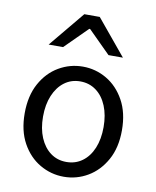

<svg xmlns="http://www.w3.org/2000/svg" viewBox="-84 -800 710 876"><g transform="rotate(10 271.0 -361.5)"><path d="M271.2 12Q211.6 12 160.1 -18.1Q108.7 -48.1 77.3 -105Q45.9 -161.9 45.9 -242.4Q45.9 -323.5 77.3 -380.8Q108.7 -438 160.1 -468Q211.6 -498.1 271.2 -498.1Q330.7 -498.1 381.9 -468Q433 -438 464.7 -380.8Q496.4 -323.5 496.4 -242.4Q496.4 -161.9 464.7 -105Q433 -48.1 381.9 -18.1Q330.7 12 271.2 12ZM271.2 -56.5Q313 -56.5 344.8 -79.7Q376.6 -102.9 394 -144.8Q411.4 -186.7 411.4 -242.4Q411.4 -298.1 394 -340.3Q376.6 -382.6 344.8 -406.1Q313 -429.6 271.2 -429.6Q229.4 -429.6 197.9 -406.1Q166.4 -382.6 148.6 -340.3Q130.9 -298.1 130.9 -242.4Q130.9 -186.7 148.6 -144.8Q166.4 -102.9 197.9 -79.7Q229.4 -56.5 271.2 -56.5ZM99.1 -570 235.4 -734.7H306.9L443.2 -570H376.4L273.2 -672.8H269.2L165.9 -570Z"/></g></svg>

Font: SourceSans3VF
Style: Regular
Weight: 200
Designer: Paul D. Hunt
Foundry: Adobe
Version: Version 3.052;hotconv 1.1.0;makeotfexe 2.6.0